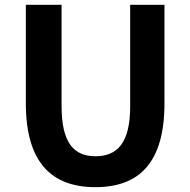

<svg xmlns="http://www.w3.org/2000/svg" viewBox="-20 -761 788 795"><path d="M375 14C556 14 661 -87 661 -333V-741H519V-320C519 -166 463 -114 375 -114C289 -114 235 -166 235 -320V-741H87V-333C87 -87 195 14 375 14Z"/></svg>

Font: DAIFUKU Sans JP
Style: Bold
Weight: 700
Designer: Original font ‘Source Han Sans JP’ : Ryoko NISHIZUKA  (kana, bopomofo & ideographs); Paul D. Hunt (Latin, Greek & Cyrill
Foundry: Daifuku
Version: Version 1.001